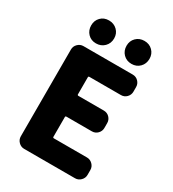

<svg xmlns="http://www.w3.org/2000/svg" viewBox="-226 -1084 1082 1204"><g transform="rotate(30 315.0 -482.0)"><path d="M143.6 0Q120.1 0 103 -17.1Q85.9 -34.2 85.9 -57.6V-686.5Q85.9 -710 103 -727.1Q120.1 -744.1 143.6 -744.1H500Q524.4 -744.1 541 -727.1Q557.6 -710 557.6 -686.5V-653.3Q557.6 -629.9 541 -612.8Q524.4 -595.7 500 -595.7H272.5Q264.6 -595.7 264.6 -588.9V-464.8Q264.6 -458 272.5 -458H456.1Q480.5 -458 497.1 -440.9Q513.7 -423.8 513.7 -400.4V-365.2Q513.7 -341.8 497.1 -324.7Q480.5 -307.6 456.1 -307.6H272.5Q264.6 -307.6 264.6 -300.8V-157.2Q264.6 -150.4 272.5 -150.4H511.7Q535.2 -150.4 552.2 -133.3Q569.3 -116.2 569.3 -92.8V-57.6Q569.3 -34.2 552.2 -17.1Q535.2 0 511.7 0ZM202.1 -797.9Q166 -797.9 143.1 -821.8Q120.1 -845.7 120.1 -881.8Q120.1 -917 143.1 -940.4Q166 -963.9 202.1 -963.9Q238.3 -963.9 262.2 -940.4Q286.1 -917 286.1 -881.8Q286.1 -845.7 262.2 -821.8Q238.3 -797.9 202.1 -797.9ZM459 -797.9Q422.9 -797.9 399.4 -821.8Q376 -845.7 376 -881.8Q376 -917 399.4 -940.4Q422.9 -963.9 459 -963.9Q495.1 -963.9 518.6 -940.4Q542 -917 542 -881.8Q542 -845.7 518.6 -821.8Q495.1 -797.9 459 -797.9Z"/></g></svg>

Font: Gen Jyuu Gothic Heavy
Style: Bold
Weight: 900
Designer: [Source Han Sans]
Ryoko NISHIZUKA  (kana & ideographs); Paul D. Hunt (Latin, Greek & Cyrillic); Wenlong ZHANG  (bopomofo
Version: Version 1.002.20150607